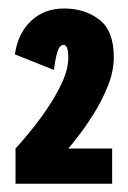

<svg xmlns="http://www.w3.org/2000/svg" viewBox="-20 -724 310 464"><path d="M17.5 -280V-365Q29.5 -378 50.5 -403.2Q71.5 -428.5 93.2 -460.2Q115 -492 130 -524.5Q145 -557 145 -585Q145 -615.5 134 -615.5Q123 -615.5 117.8 -595.5Q112.5 -575.5 110.5 -555L16 -592.5Q23 -643 54.8 -673.2Q86.5 -703.5 135 -703.5Q184.5 -703.5 219.8 -676.8Q255 -650 255 -586Q255 -552 240.8 -516.5Q226.5 -481 206.8 -449.5Q187 -418 169.5 -395.5Q152 -373 145 -365H251V-280Z"/></svg>

Font: Trispace Condensed ExtraBold
Style: Regular
Weight: 800
Width: 3
Designer: Tyler Finck
Foundry: Etcetera Type Company
Version: Version 1.210; ttfautohint (v1.8.3)